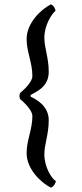

<svg xmlns="http://www.w3.org/2000/svg" viewBox="-20 -786 374 877"><path d="M101.6 -86.4C101.6 -16.1 163.1 45.9 212.4 71.3C222.2 67.9 231 58.6 235.4 41.5C214.8 28.8 182.6 -22.9 182.6 -81.5C182.6 -127.4 202.6 -171.4 202.6 -236.8C202.6 -302.7 145 -332.5 119.6 -344.7V-352.1C145 -366.7 202.6 -388.7 202.6 -457.5C202.6 -523.4 182.6 -566.9 182.6 -613.3C182.6 -671.4 216.3 -723.1 233.4 -736.3C231.9 -751 222.2 -762.7 212.4 -766.1C163.1 -740.7 101.6 -678.2 101.6 -607.9C101.6 -548.8 127.9 -500.5 127.9 -439C127.9 -405.8 72.8 -362.3 72.8 -362.3C72.8 -362.3 68.8 -356.4 68.8 -347.2C68.8 -342.3 69.8 -337.9 72.8 -332.5C72.8 -332.5 127.9 -288.6 127.9 -255.4C127.9 -194.3 101.6 -146 101.6 -86.4Z"/></svg>

Font: Trykker
Style: Regular
Weight: 400
Designer: Magnus Gaarde
Foundry: Magnus Gaarde
Version: Version 1.001